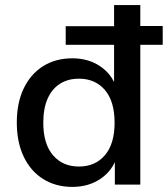

<svg xmlns="http://www.w3.org/2000/svg" viewBox="-20 -725 659 754"><path d="M264 9Q199 9 149.5 -22Q100 -53 73 -110Q46 -167 46 -244Q46 -321 73 -377.5Q100 -434 149 -465Q198 -496 264 -496Q327 -496 373 -465Q419 -434 436 -383H428V-549H238V-622H428V-705H531V-623H619V-549H531V0H431V-109H439Q422 -55 375 -23Q328 9 264 9ZM290 -71Q354 -71 392 -115.5Q430 -160 430 -243Q430 -327 392 -371.5Q354 -416 290 -416Q247 -416 215.5 -396Q184 -376 167 -337.5Q150 -299 150 -243Q150 -160 188 -115.5Q226 -71 290 -71Z"/></svg>

Font: Nunito Sans 11pt SemiBold
Style: Regular
Weight: 600
Version: Version 3.101;gftools[0.9.27]